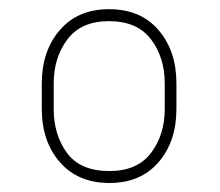

<svg xmlns="http://www.w3.org/2000/svg" viewBox="-20 -741 486 424"><path d="M72.3 -500V-557.1Q72.3 -628.4 112.1 -674.6Q151.9 -720.7 220.7 -720.7Q290.5 -720.7 330.1 -674.6Q369.6 -628.4 369.6 -557.1V-500Q369.6 -428.7 330.1 -382.8Q290.5 -336.9 221.7 -336.9Q152.3 -336.9 112.3 -382.8Q72.3 -428.7 72.3 -500ZM98.6 -557.1V-500Q98.6 -443.4 127.9 -403.3Q157.2 -363.3 221.7 -363.3Q283.2 -363.3 313.5 -403.3Q343.8 -443.4 343.8 -500V-557.1Q343.8 -613.8 313.5 -654.1Q283.2 -694.3 220.7 -694.3Q159.2 -694.3 128.9 -654.1Q98.6 -613.8 98.6 -557.1Z"/></svg>

Font: Vazirmatn RD FD Thin
Style: Regular
Weight: 100
Designer: Saber Rastikerdar
Foundry: Saber Rastikerdar
Version: Version 33.003